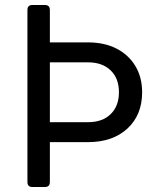

<svg xmlns="http://www.w3.org/2000/svg" viewBox="-20 -750 640 770"><path d="M110 0Q90 0 90 -20V-710Q90 -730 110 -730H160Q180 -730 180 -710V-580H333Q399 -580 447.5 -555Q496 -530 523 -485Q550 -440 550 -380Q550 -289 491 -234.5Q432 -180 333 -180H180V-20Q180 0 160 0ZM180 -260H333Q391 -260 424 -292.5Q457 -325 457 -380Q457 -436 423.5 -468Q390 -500 333 -500H180Z"/></svg>

Font: Pitagon Sans Mono
Style: Regular
Weight: 400
Monospace: yes
Designer: Travis Tran
Foundry: Pitagon
Version: Version 1.001;gftools[0.9.26]